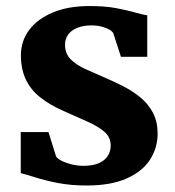

<svg xmlns="http://www.w3.org/2000/svg" viewBox="-20 -588 566 620"><path d="M259.5 11Q209 11 167.5 3Q126 -5 95.5 -14.8Q65 -24.5 47 -29V-161.5H136.5L161 -83Q165.5 -75.5 179.5 -68.5Q193.5 -61.5 212 -57Q230.5 -52.5 249.5 -52.5Q279.5 -52.5 299 -61Q318.5 -69.5 328 -84.5Q337.5 -99.5 337.5 -118Q337.5 -145 316.8 -162.8Q296 -180.5 260.8 -196Q225.5 -211.5 181 -231.5Q138.5 -250.5 108.5 -274.8Q78.5 -299 63 -332.2Q47.5 -365.5 47.5 -409.5Q47.5 -455.5 74.2 -491.2Q101 -527 150.8 -547.8Q200.5 -568.5 268.5 -568.5Q319 -568.5 354.8 -561.8Q390.5 -555 414.8 -548Q439 -541 455.5 -538.5V-404.5H370.5L346 -480.5Q342.5 -487 332.2 -492.8Q322 -498.5 307.5 -502.2Q293 -506 275 -506Q249 -506 229.8 -498.2Q210.5 -490.5 200.2 -476.5Q190 -462.5 190 -443.5Q190 -415 208 -396.8Q226 -378.5 255.2 -365.2Q284.5 -352 317 -338Q348.5 -324.5 379.2 -308.8Q410 -293 434.8 -272.2Q459.5 -251.5 474.2 -223.2Q489 -195 489 -156.5Q489 -110.5 464.5 -72.5Q440 -34.5 389.2 -11.8Q338.5 11 259.5 11Z"/></svg>

Font: Merriweather ExtraBold
Style: Regular
Weight: 800
Version: Version 2.100